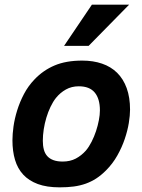

<svg xmlns="http://www.w3.org/2000/svg" viewBox="-20 -786 609 821"><path d="M33.2 -186Q33.2 -212.4 37.8 -245.6Q42.5 -278.8 53.5 -314.2Q64.5 -349.6 82.5 -384Q100.6 -418.5 127.9 -446.8Q164.6 -485.4 213.4 -506.1Q262.2 -526.9 332 -526.9Q378.4 -526.9 416.3 -513.9Q454.1 -501 480.7 -474.9Q507.3 -448.7 521.7 -409.2Q536.1 -369.6 536.1 -316.9Q536.1 -293 530.8 -260Q525.4 -227.1 513.4 -191.7Q501.5 -156.2 481.7 -121.1Q461.9 -85.9 433.1 -57.1Q412.6 -36.6 391.6 -22.9Q370.6 -9.3 346.7 -0.7Q322.8 7.8 295.4 11.5Q268.1 15.1 234.9 15.1Q180.2 15.1 141.8 1Q103.5 -13.2 79.3 -39.3Q55.2 -65.4 44.2 -102.5Q33.2 -139.6 33.2 -186ZM163.1 -184.1Q163.1 -163.1 167.5 -146.5Q171.9 -129.9 181.9 -118.7Q191.9 -107.4 208.3 -101.3Q224.6 -95.2 248 -95.2Q279.8 -95.2 304 -107.9Q328.1 -120.6 347.2 -142.1Q360.4 -157.7 371.6 -179.7Q382.8 -201.7 390.6 -225.3Q398.4 -249 402.8 -272.2Q407.2 -295.4 407.2 -314Q407.2 -363.8 385 -390.4Q362.8 -417 316.9 -417Q286.1 -417 261.7 -403.3Q237.3 -389.6 219.2 -367.2Q206.5 -351.1 196 -329.1Q185.5 -307.1 178.2 -282.7Q170.9 -258.3 167 -232.9Q163.1 -207.5 163.1 -184.1ZM358.9 -589.8H253.9L373 -766.1H532.2Z"/></svg>

Font: Lorenzo Sans
Style: Bold Italic
Weight: 700
Italic angle: -12°
Foundry: Intel Corporation
Version: Version 1.00; ttfautohint (v1.5)